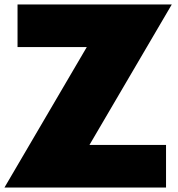

<svg xmlns="http://www.w3.org/2000/svg" viewBox="-24 -845 802 865"><path d="M-4 0H724V-192H379L750 -825H55V-633H367Z"/></svg>

Font: Spartan Black
Style: Regular
Weight: 900
Designer: Matt Bailey, Mirko Velimirovic
Foundry: Matt Bailey
Version: Version 1.003; ttfautohint (v1.8.3)